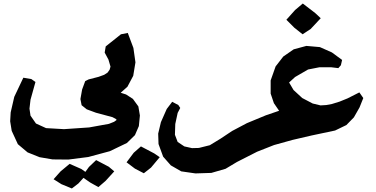

<svg xmlns="http://www.w3.org/2000/svg" viewBox="-20 -817 2149 1097"><path d="M700.2 -277.3 635.7 -297.9 562.5 -311.5 532.2 -319.3 502.9 -334 449.2 -305.7 439.5 -251 446.3 -215.8 475.6 -192.4 528.3 -172.9 623 -147.5 644.5 -135.7 645.5 -130.9 631.8 -121.1 602.5 -109.4 489.3 -88.9 345.7 -79.1 243.2 -85 185.5 -111.3 154.3 -156.2 148.4 -196.3 154.3 -247.1 182.6 -348.6 159.2 -365.2 113.3 -373 61.5 -263.7 41 -174.8 38.1 -124 46.9 -69.3 82 6.8 137.7 53.7 206.1 81.1 280.3 93.8 370.1 94.7 484.4 80.1 607.4 46.9 705.1 0 751 -44.9 773.4 -96.7 779.3 -157.2 770.5 -209 739.3 -252ZM529.3 97.7 488.3 136.7 467.8 165 444.3 148.4 377.9 119.1 326.2 162.1 286.1 207 331.1 235.4 390.6 259.8 427.7 231.4 457 199.2 495.1 225.6 542 252 583 216.8 632.8 162.1 601.6 135.7Z M785.2 19.5 744.1 55.7 703.1 110.4 751 146.5 801.8 172.9 842.8 140.6 892.6 81.1 861.3 59.6ZM710 -628.9 670.9 -621.1 584 -551.8 578.1 -516.6 599.6 -476.6 611.3 -436.5 606.4 -418.9 594.7 -402.3 575.2 -389.6 543 -377.9 486.3 -363.3 466.8 -353.5 449.2 -305.7 492.2 -245.1 508.8 -234.4H526.4L586.9 -244.1L664.1 -282.2L708 -321.3L741.2 -383.8L753.9 -460.9L742.2 -543Z M1545.9 11.7 1651.4 -17.6 1760.7 -43 1700.2 -133.8 1604.5 -194.3 1499 -158.2 1390.6 -113.3 1305.7 -68.4 1241.2 -25.4 1178.7 12.7 1116.2 28.3 1077.1 29.3 1033.2 19.5 995.1 -5.9 979.5 -46.9 981.4 -108.4 995.1 -171.9 1009.8 -200.2 999 -216.8 963.9 -235.4 932.6 -194.3 899.4 -119.1 883.8 -53.7 885.7 5.9 912.1 78.1 956.1 127.9 1015.6 162.1 1096.7 173.8 1187.5 170.9 1268.6 147.5 1334 108.4 1449.2 49.8Z M1710 -796.9 1666 -759.8 1616.2 -704.1 1662.1 -658.2 1709 -621.1 1754.9 -651.4 1812.5 -712.9 1781.2 -742.2ZM1636.7 -119.1 1760.7 -43 1894.5 -71.3 1959 -102.5 2002 -146.5 2034.2 -203.1 2055.7 -256.8 2033.2 -289.1 1965.8 -254.9 1919.9 -236.3 1876 -222.7 1843.8 -216.8 1811.5 -214.8 1766.6 -225.6 1707 -256.8 1657.2 -302.7 1631.8 -345.7 1666 -377 1740.2 -419.9 1804.7 -432.6H1873L1913.1 -427.7L1927.7 -444.3L1934.6 -474.6L1876 -517.6L1807.6 -547.9L1730.5 -554.7L1658.2 -535.2L1598.6 -494.1L1554.7 -437.5L1526.4 -357.4V-282.2L1544.9 -227.5L1579.1 -177.7Z"/></svg>

Font: MaokenAssortedSans-TC
Style: Regular
Weight: 500
Version: Version 0.83